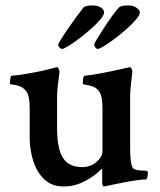

<svg xmlns="http://www.w3.org/2000/svg" viewBox="-20 -672 582 698"><path d="M211.9 5.9Q168 5.9 140.6 -20.5Q113.3 -46.9 100.6 -87.9Q87.9 -128.9 87.9 -171.9V-281.2Q87.9 -328.1 72.3 -343.8Q63.5 -354.5 50.3 -358.9Q37.1 -363.3 26.9 -364.3Q16.6 -365.2 16.6 -367.2Q16.6 -394.5 21.5 -396.5Q44.9 -398.4 74.2 -403.3Q103.5 -408.2 128.9 -413.6Q154.3 -418.9 164.1 -421.9Q171.9 -423.8 178.7 -425.8Q185.5 -427.7 186.5 -427.7Q191.4 -427.7 193.8 -420.9Q196.3 -414.1 196.3 -410.2Q187.5 -344.7 187.5 -324.2V-207Q187.5 -130.9 209 -97.7Q230.5 -64.5 278.3 -64.5Q309.6 -64.5 331.1 -83.5Q352.5 -102.5 352.5 -120.1V-281.2Q352.5 -328.1 336.9 -343.8Q328.1 -354.5 314.9 -358.4Q301.8 -362.3 291.5 -363.8Q281.2 -365.2 281.2 -367.2Q281.2 -395.5 287.1 -396.5Q305.7 -398.4 334 -403.3Q362.3 -408.2 392.1 -414.6Q421.9 -420.9 443.4 -425.8L451.2 -427.7Q456.1 -427.7 459 -420.9Q461.9 -414.1 460.9 -410.2Q457 -377 455.1 -356Q453.1 -335 453.1 -326.2V-132.8Q453.1 -108.4 455.1 -90.8Q457 -73.2 460.9 -64.5Q464.8 -56.6 476.6 -54.2Q488.3 -51.8 499.5 -51.8Q510.7 -51.8 513.7 -50.8Q517.6 -49.8 517.6 -42Q517.6 -38.1 515.6 -28.8Q513.7 -19.5 509.8 -19.5Q488.3 -19.5 445.8 -11.7Q403.3 -3.9 358.4 5.9Q351.6 5.9 351.6 -9.8V-52.7Q351.6 -57.6 348.6 -57.6Q326.2 -33.2 289.1 -13.7Q252 5.9 211.9 5.9ZM206.1 -494.1Q201.2 -494.1 196.3 -499.5Q191.4 -504.9 191.4 -509.8Q191.4 -512.7 201.2 -528.3Q210.9 -543.9 225.6 -565.4Q240.2 -586.9 255.9 -608.4Q271.5 -629.9 283.2 -644.5Q291 -652.3 316.4 -652.3Q336.9 -652.3 347.7 -644Q358.4 -635.7 358.4 -627Q358.4 -617.2 344.7 -601.1Q331.1 -585 310.1 -566.4Q289.1 -547.9 267.1 -531.2Q245.1 -514.6 228 -504.4Q210.9 -494.1 206.1 -494.1ZM335.9 -494.1Q331.1 -494.1 326.7 -499.5Q322.3 -504.9 322.3 -509.8Q322.3 -512.7 331.5 -528.3Q340.8 -543.9 355 -565.9Q369.1 -587.9 384.3 -609.4Q399.4 -630.9 412.1 -644.5Q419.9 -652.3 445.3 -652.3Q464.8 -652.3 476.6 -643.6Q488.3 -634.8 488.3 -627Q488.3 -617.2 474.6 -601.1Q460.9 -585 439.9 -566.4Q418.9 -547.9 397 -531.2Q375 -514.6 357.9 -504.4Q340.8 -494.1 335.9 -494.1Z"/></svg>

Font: Crimson Text SemiBold
Style: Regular
Weight: 600
Designer: Sebastian Kosch
Foundry: Sebastian Kosch
Version: Version 1.100; ttfautohint (v1.8.4)